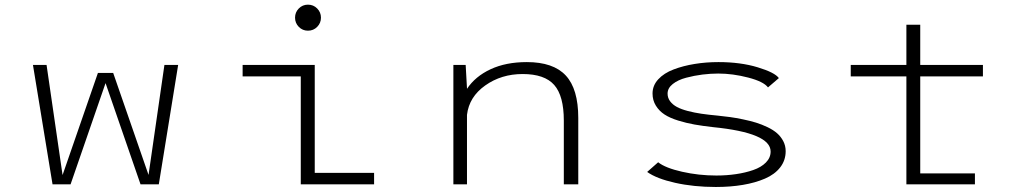

<svg xmlns="http://www.w3.org/2000/svg" viewBox="-20 -772 4290 804"><path d="M275.5 0H200L118 -500H175L242 -39L390 -466.5H454L602 -39.5L668.5 -500H726L645 0H568.5L422 -424Z M1269.5 -643.5Q1247 -643.5 1231.2 -659.5Q1215.5 -675.5 1215.5 -698Q1215.5 -720.5 1231.2 -736.5Q1247 -752.5 1269.5 -752.5Q1292.5 -752.5 1308.2 -736.5Q1324 -720.5 1324 -698Q1324 -675.5 1308.2 -659.5Q1292.5 -643.5 1269.5 -643.5ZM1298 -48H1546.5V0H1239.5V-452H996V-500H1298Z M1878.5 0V-500H1930L1935.5 -402V-400Q1970 -452 2034.2 -482Q2098.5 -512 2186 -512Q2297 -512 2349.2 -455.8Q2401.5 -399.5 2401.5 -278V0H2341V-267Q2341 -370.5 2300.8 -416.2Q2260.5 -462 2168.5 -462Q2079.5 -462 2012 -414.2Q1944.5 -366.5 1935.5 -291V0Z M2977.5 11Q2885 11 2807 -6.5Q2729 -24 2690 -52L2736 -92.5Q2766.5 -68.5 2836.2 -52.8Q2906 -37 2979.5 -37Q3022.5 -37 3061.8 -42.8Q3101 -48.5 3134.2 -60Q3167.5 -71.5 3187.2 -91.5Q3207 -111.5 3207 -137.5Q3207 -215.5 2967 -239.5Q2922.5 -244.5 2888.5 -250.5Q2854.5 -256.5 2819.8 -267.2Q2785 -278 2762.8 -292.5Q2740.5 -307 2726.5 -329.5Q2712.5 -352 2712.5 -380.5Q2712.5 -414 2736.5 -440Q2760.5 -466 2800.8 -481.2Q2841 -496.5 2888.8 -504.2Q2936.5 -512 2988.5 -512Q3081 -512 3152.8 -490.2Q3224.5 -468.5 3241.5 -445L3196 -406Q3177.5 -430.5 3113 -447.2Q3048.5 -464 2987.5 -464Q2955.5 -464 2921.5 -459.8Q2887.5 -455.5 2853.2 -446.5Q2819 -437.5 2797.2 -420.2Q2775.5 -403 2775.5 -380Q2775.5 -362 2786.2 -347.8Q2797 -333.5 2814.8 -324Q2832.5 -314.5 2860.2 -307.2Q2888 -300 2916.8 -295.8Q2945.5 -291.5 2984 -288Q3012.5 -285 3036.8 -281.8Q3061 -278.5 3091.2 -272.2Q3121.5 -266 3145.8 -258.5Q3170 -251 3194 -239.5Q3218 -228 3234 -214Q3250 -200 3260 -180.8Q3270 -161.5 3270 -139Q3270 -100.5 3247 -71Q3224 -41.5 3183.2 -24Q3142.5 -6.5 3090.8 2.2Q3039 11 2977.5 11Z M3833.5 -46H4062.5V0H3775.5V-452H3542.5V-500H3775.5V-668.5H3833.5V-500H4096V-452H3833.5Z"/></svg>

Font: League Mono Wide UltraLight
Style: Regular
Weight: 200
Width: 8
Designer: Tyler Finck
Foundry: The League of Moveable Type / Tyler Finck
Version: Version 2.210